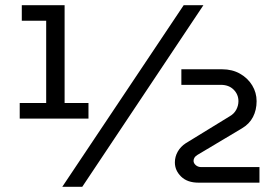

<svg xmlns="http://www.w3.org/2000/svg" viewBox="-20 -720 1081 740"><path d="M56 -263V-323H158V-640H64V-700H229V-323H321V-263ZM220 0 688 -700H764L297 0ZM745 -16Q702 -16 678 -39.5Q654 -63 654 -94Q654 -116 665 -135.5Q676 -155 696 -168L864 -271Q882 -281 890.5 -297Q899 -313 899 -330Q899 -356 880.5 -374.5Q862 -393 831 -393H679V-453H836Q875 -453 905 -436Q935 -419 952 -391Q969 -363 969 -330Q969 -296 955 -269Q941 -242 912 -225L741 -123Q726 -114 726 -100Q726 -91 734.5 -83.5Q743 -76 756 -76H980V-16Z"/></svg>

Font: MuseoModerno
Style: Regular
Weight: 400
Designer: Pablo Cosgaya, Héctor Gatti, Marcela Romero, and the Authors of The MuseoModerno Project.
Foundry: Omnibus-Type Team
Version: Version 1.001